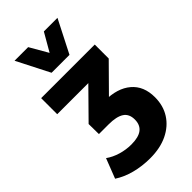

<svg xmlns="http://www.w3.org/2000/svg" viewBox="-286 -837 1107 1107"><g transform="rotate(-45 267.0 -283.5)"><path d="M235 192Q169 192 110.5 176.5Q52 161 8 132L55 11Q87 34 129 46.5Q171 59 214 59Q273 59 301.5 37Q330 15 330 -29Q330 -75 298.5 -95.5Q267 -116 203 -116H124L123 -199L326 -405L322 -367H35V-498H472V-384L288 -198L237 -228H284Q386 -228 444.5 -178.5Q503 -129 503 -38Q503 31 470 82.5Q437 134 377 163Q317 192 235 192ZM181 -559 79 -759H190L254 -648L318 -759H429L327 -559Z"/></g></svg>

Font: Nunito Sans 10pt SemiCondensed Black
Style: Regular
Weight: 900
Width: 4
Designer: Vernon Adams
Foundry: Vernon Adams
Version: Version 3.101;gftools[0.9.27]